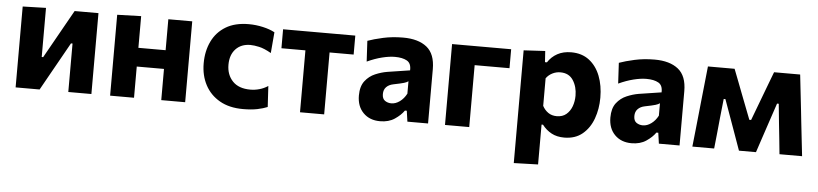

<svg xmlns="http://www.w3.org/2000/svg" viewBox="-43 -748 5028 1180"><g transform="rotate(5 2471.0 -157.5)"><path d="M57.5 0V-499L201 -503V-200H210L283 -330Q307 -373 330.8 -415.2Q354.5 -457.5 378 -499H525V0H382.5V-299H373L301 -170.5Q277 -128 253 -85Q229 -42 205.5 0Z M640.5 0V-499L788 -503.5V-308H956V-499H1103.5V0H956V-192.5H788V0Z M1461 11Q1376 11 1317 -22.8Q1258 -56.5 1227 -115Q1196 -173.5 1196 -248.5Q1196 -324 1224.8 -383.8Q1253.5 -443.5 1310.2 -477.8Q1367 -512 1451.5 -512Q1496 -512 1539 -502.2Q1582 -492.5 1612.5 -476L1601.5 -347Q1558.5 -371.5 1526.8 -378.5Q1495 -385.5 1472.5 -385.5Q1416 -385.5 1382.2 -349.8Q1348.5 -314 1348.5 -253Q1348.5 -191 1386 -151.5Q1423.5 -112 1495.5 -112Q1523.5 -112 1551.2 -119.8Q1579 -127.5 1604 -144L1611.5 -15Q1585.5 -4 1548.8 3.5Q1512 11 1461 11Z M1812 0V-382H1664V-499H2109.5V-382H1961V0Z M2306.5 12Q2242 12 2202.8 -27.8Q2163.5 -67.5 2163.5 -134.5Q2163.5 -191 2188.8 -223.8Q2214 -256.5 2251.2 -272.2Q2288.5 -288 2324.5 -294L2463.5 -315.5Q2465.5 -359 2438 -374.5Q2410.5 -390 2363.5 -390Q2329 -390 2284.8 -379Q2240.5 -368 2193 -346L2186 -473.5Q2223 -487 2280.5 -499.8Q2338 -512.5 2404 -512.5Q2497.5 -512.5 2549.8 -470.8Q2602 -429 2602 -335V0H2474.5L2465 -66.5H2453.5Q2433.5 -37.5 2396.8 -12.8Q2360 12 2306.5 12ZM2366 -103.5Q2392.5 -103.5 2417.8 -121.8Q2443 -140 2459.5 -171.5V-248Q2450.5 -241 2433 -235.8Q2415.5 -230.5 2368 -221Q2341 -215.5 2325.2 -199.2Q2309.5 -183 2309.5 -156Q2309.5 -127 2326.8 -115.2Q2344 -103.5 2366 -103.5Z M2706.5 0V-499H3071V-382H2856V0Z M3148 196.5V-499L3280.5 -506.5L3285 -438H3297Q3319.5 -473 3355.8 -492.8Q3392 -512.5 3441 -512.5Q3507 -512.5 3552 -477.8Q3597 -443 3620 -383.8Q3643 -324.5 3643 -250Q3643 -180.5 3621.2 -120.5Q3599.5 -60.5 3555 -23.5Q3510.5 13.5 3442.5 13.5Q3397 13.5 3363.8 -4.5Q3330.5 -22.5 3306.5 -54H3297.5V192ZM3386 -113.5Q3421.5 -113.5 3444.5 -133Q3467.5 -152.5 3478.8 -183.2Q3490 -214 3490 -249Q3490 -304 3464 -344Q3438 -384 3385 -384Q3359 -384 3335.8 -372.2Q3312.5 -360.5 3297.5 -339.5V-169.5Q3311 -144 3333 -128.8Q3355 -113.5 3386 -113.5Z M3858 12Q3793.5 12 3754.2 -27.8Q3715 -67.5 3715 -134.5Q3715 -191 3740.2 -223.8Q3765.5 -256.5 3802.8 -272.2Q3840 -288 3876 -294L4015 -315.5Q4017 -359 3989.5 -374.5Q3962 -390 3915 -390Q3880.5 -390 3836.2 -379Q3792 -368 3744.5 -346L3737.5 -473.5Q3774.5 -487 3832 -499.8Q3889.5 -512.5 3955.5 -512.5Q4049 -512.5 4101.2 -470.8Q4153.5 -429 4153.5 -335V0H4026L4016.5 -66.5H4005Q3985 -37.5 3948.2 -12.8Q3911.5 12 3858 12ZM3917.5 -103.5Q3944 -103.5 3969.2 -121.8Q3994.5 -140 4011 -171.5V-248Q4002 -241 3984.5 -235.8Q3967 -230.5 3919.5 -221Q3892.5 -215.5 3876.8 -199.2Q3861 -183 3861 -156Q3861 -127 3878.2 -115.2Q3895.5 -103.5 3917.5 -103.5Z M4232.5 0Q4238.5 -54 4244 -107Q4249.5 -160 4255 -212.5L4262 -280.5Q4267.5 -334.5 4273.5 -389.5Q4279.5 -444.5 4285 -499H4449.5Q4464.5 -460.5 4479.5 -421.5Q4494.5 -382.5 4509 -344.5L4567 -194.5H4578L4634.5 -344.5Q4649 -383.5 4663.8 -422.2Q4678.5 -461 4693 -499H4854Q4860 -445.5 4866.2 -389.8Q4872.5 -334 4878.5 -280L4886 -210Q4891.5 -160 4897.5 -107Q4903.5 -54 4909.5 0H4770Q4765.5 -47 4760.5 -94.5Q4755.5 -142 4750.5 -189L4738.5 -308.5H4728L4685.5 -181.5Q4670.5 -136 4655.2 -90.8Q4640 -45.5 4625 0H4520Q4504 -45.5 4487.8 -90.2Q4471.5 -135 4456 -179L4409.5 -308.5H4399L4386.5 -191.5Q4382 -143 4377 -95.2Q4372 -47.5 4367 0Z"/></g></svg>

Font: Commissioner
Style: Bold
Weight: 700
Designer: Kostas Bartsokas
Foundry: Kostas Bartsokas
Version: Version 1.000; ttfautohint (v1.8.3)